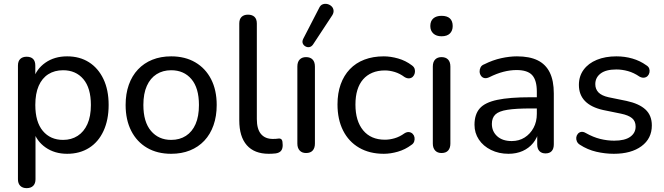

<svg xmlns="http://www.w3.org/2000/svg" viewBox="-20 -788 3443 995"><path d="M118 187Q97 187 85 175Q73 163 73 141V-448Q73 -471 85 -482.5Q97 -494 118 -494Q140 -494 151.5 -482.5Q163 -471 163 -448V-357L152 -375Q168 -430 215 -463Q262 -496 328 -496Q393 -496 441 -465.5Q489 -435 516 -378.5Q543 -322 543 -244Q543 -167 516.5 -109.5Q490 -52 441.5 -21.5Q393 9 328 9Q263 9 216 -24Q169 -57 153 -111H164V141Q164 163 152 175Q140 187 118 187ZM307 -63Q350 -63 382.5 -84Q415 -105 433 -145Q451 -185 451 -244Q451 -332 412 -378Q373 -424 307 -424Q263 -424 230.5 -403.5Q198 -383 180.5 -343Q163 -303 163 -244Q163 -156 202 -109.5Q241 -63 307 -63Z M867 9Q795 9 742 -22Q689 -53 660 -110Q631 -167 631 -244Q631 -302 647.5 -348.5Q664 -395 695 -428Q726 -461 769.5 -478.5Q813 -496 867 -496Q939 -496 992 -465Q1045 -434 1074 -377.5Q1103 -321 1103 -244Q1103 -186 1086.5 -139Q1070 -92 1039 -59Q1008 -26 964.5 -8.5Q921 9 867 9ZM867 -63Q911 -63 943.5 -84Q976 -105 993.5 -145Q1011 -185 1011 -244Q1011 -332 972 -378Q933 -424 867 -424Q824 -424 791.5 -403.5Q759 -383 741 -343Q723 -303 723 -244Q723 -156 762.5 -109.5Q802 -63 867 -63Z M1373 9Q1298 9 1259 -35.5Q1220 -80 1220 -164V-666Q1220 -689 1232 -700.5Q1244 -712 1265 -712Q1287 -712 1299 -700.5Q1311 -689 1311 -666V-171Q1311 -119 1332.5 -93.5Q1354 -68 1394 -68Q1403 -68 1410 -68.5Q1417 -69 1424 -70Q1435 -71 1440 -64Q1445 -57 1445 -36Q1445 -17 1436.5 -6.5Q1428 4 1409 7Q1400 8 1391 8.5Q1382 9 1373 9Z M1566 5Q1545 5 1533 -8Q1521 -21 1521 -44V-443Q1521 -467 1533 -479.5Q1545 -492 1566 -492Q1588 -492 1600 -479.5Q1612 -467 1612 -443V-44Q1612 -21 1600.5 -8Q1589 5 1566 5ZM1602 -557Q1594 -546 1583.5 -544Q1573 -542 1563 -547.5Q1553 -553 1549 -563Q1545 -573 1551 -586L1633 -745Q1640 -761 1652 -765.5Q1664 -770 1676.5 -767Q1689 -764 1698 -755.5Q1707 -747 1708.5 -734.5Q1710 -722 1702 -709Z M1969 9Q1895 9 1841 -22.5Q1787 -54 1758 -111.5Q1729 -169 1729 -247Q1729 -305 1745.5 -351Q1762 -397 1793 -429.5Q1824 -462 1868.5 -479Q1913 -496 1969 -496Q2004 -496 2043 -485Q2082 -474 2115 -449Q2126 -441 2129 -430.5Q2132 -420 2129.5 -409Q2127 -398 2119.5 -390.5Q2112 -383 2100.5 -382Q2089 -381 2076 -389Q2052 -407 2025.5 -415Q1999 -423 1975 -423Q1938 -423 1909.5 -411Q1881 -399 1861.5 -376.5Q1842 -354 1832 -321.5Q1822 -289 1822 -246Q1822 -161 1862 -112.5Q1902 -64 1975 -64Q1999 -64 2025 -71.5Q2051 -79 2076 -97Q2089 -105 2100 -103.5Q2111 -102 2118.5 -94.5Q2126 -87 2128 -76.5Q2130 -66 2126.5 -55Q2123 -44 2112 -37Q2080 -13 2042 -2Q2004 9 1969 9Z M2268 5Q2247 5 2235 -8Q2223 -21 2223 -44V-443Q2223 -467 2235 -479.5Q2247 -492 2268 -492Q2290 -492 2302 -479.5Q2314 -467 2314 -443V-44Q2314 -21 2302.5 -8Q2291 5 2268 5ZM2268 -600Q2241 -600 2225.5 -614.5Q2210 -629 2210 -653Q2210 -679 2225.5 -692.5Q2241 -706 2268 -706Q2297 -706 2311.5 -692.5Q2326 -679 2326 -653Q2326 -629 2311.5 -614.5Q2297 -600 2268 -600Z M2615 9Q2565 9 2524.5 -11Q2484 -31 2461.5 -65Q2439 -99 2439 -141Q2439 -195 2466 -226Q2493 -257 2557 -270.5Q2621 -284 2729 -284H2776V-226H2731Q2654 -226 2609.5 -219Q2565 -212 2547 -194.5Q2529 -177 2529 -146Q2529 -107 2556.5 -82Q2584 -57 2632 -57Q2670 -57 2699 -75.5Q2728 -94 2745 -125.5Q2762 -157 2762 -198V-313Q2762 -372 2738 -398.5Q2714 -425 2657 -425Q2624 -425 2589 -416Q2554 -407 2516 -388Q2501 -381 2490 -383.5Q2479 -386 2472.5 -395.5Q2466 -405 2465.5 -416.5Q2465 -428 2470.5 -439Q2476 -450 2490 -455Q2534 -477 2577.5 -486.5Q2621 -496 2659 -496Q2724 -496 2766 -475.5Q2808 -455 2829 -412.5Q2850 -370 2850 -304V-40Q2850 -17 2839 -5Q2828 7 2807 7Q2787 7 2775.5 -5Q2764 -17 2764 -40V-111H2773Q2765 -74 2743 -47Q2721 -20 2688.5 -5.5Q2656 9 2615 9Z M3161 9Q3116 9 3070.5 -1.5Q3025 -12 2985 -38Q2974 -45 2969.5 -55.5Q2965 -66 2966.5 -76.5Q2968 -87 2975 -95Q2982 -103 2992.5 -104.5Q3003 -106 3015 -99Q3054 -77 3090.5 -68Q3127 -59 3163 -59Q3218 -59 3246 -79Q3274 -99 3274 -132Q3274 -160 3255.5 -175.5Q3237 -191 3198 -199L3105 -218Q3043 -232 3011.5 -264.5Q2980 -297 2980 -348Q2980 -393 3004.5 -426.5Q3029 -460 3073 -478Q3117 -496 3174 -496Q3218 -496 3257.5 -484.5Q3297 -473 3329 -450Q3341 -443 3344.5 -432.5Q3348 -422 3345.5 -411.5Q3343 -401 3336 -394Q3329 -387 3318 -385.5Q3307 -384 3294 -391Q3265 -411 3234.5 -419.5Q3204 -428 3174 -428Q3120 -428 3092.5 -407Q3065 -386 3065 -352Q3065 -326 3081.5 -309Q3098 -292 3134 -284L3227 -265Q3292 -251 3325 -220.5Q3358 -190 3358 -138Q3358 -70 3304.5 -30.5Q3251 9 3161 9Z"/></svg>

Font: Nunito ExtraLight Medium
Style: Regular
Weight: 500
Version: Version 3.602